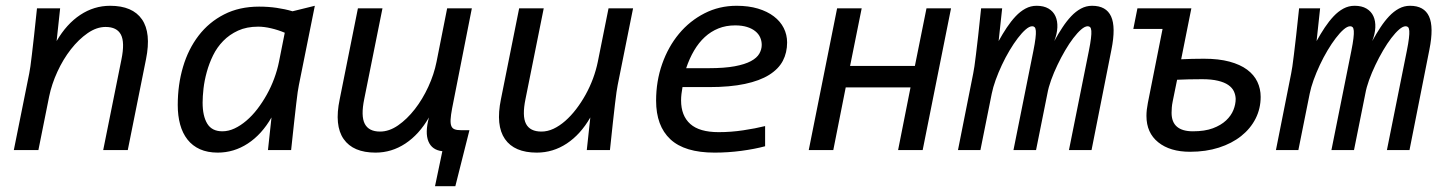

<svg xmlns="http://www.w3.org/2000/svg" viewBox="-20 -519 4988 664"><path d="M81.1 -265.1Q83 -274.4 85.2 -289.6Q87.4 -304.7 90.3 -330.3Q93.3 -356 97.7 -394.8Q102.1 -433.6 107.9 -490.2H188L175.8 -377Q210 -436 257.6 -467.5Q305.2 -499 360.8 -499Q438.5 -499 470.9 -452.1Q503.4 -405.3 484.9 -314L421.9 0H336.9L399.9 -313Q412.1 -372.6 398.2 -399.2Q384.3 -425.8 345.2 -425.8Q314 -425.8 283 -404.3Q252 -382.8 225.1 -348.4Q198.2 -314 178.5 -271Q158.7 -228 149.9 -185.1L112.8 0H27.8Z M876 -496.1Q907.7 -496.1 936.5 -491.9Q965.3 -487.8 991.7 -480L1068.8 -499L1013.7 -225.1Q1011.7 -215.8 1009.5 -200.7Q1007.3 -185.5 1004.4 -159.9Q1001.5 -134.3 997.1 -95.5Q992.7 -56.6 986.8 0H906.7L918.9 -112.8Q885.3 -54.2 837.2 -22.7Q789.1 8.8 732.9 8.8Q697.8 8.8 671.6 -2.9Q645.5 -14.6 628.4 -36.4Q611.3 -58.1 603 -88.4Q594.7 -118.7 594.7 -155.8Q594.7 -226.1 613 -287.8Q631.3 -349.6 667 -396Q702.6 -442.4 755.1 -469.2Q807.6 -496.1 876 -496.1ZM680.7 -164.1Q680.7 -117.7 696.8 -91.3Q712.9 -64.9 749 -64.9Q770 -64.9 791 -74.7Q812 -84.5 832 -101.6Q852.1 -118.7 869.9 -141.8Q887.7 -165 902.6 -191.7Q917.5 -218.3 928.2 -247.3Q939 -276.4 944.8 -305.2L964.8 -405.8Q941.9 -415.5 917.7 -421.1Q893.6 -426.8 873 -426.8Q833 -426.8 803.2 -413.1Q773.4 -399.4 752 -377.4Q730.5 -355.5 716.8 -327.4Q703.1 -299.3 695.1 -270Q687 -240.7 683.8 -212.9Q680.7 -185.1 680.7 -164.1Z M1603.5 -68.8 1554.7 125H1484.4L1509.8 3.9Q1474.1 0 1461.7 -29.8Q1449.2 -59.6 1463.4 -112.8Q1429.7 -54.2 1382.1 -22.7Q1334.5 8.8 1278.8 8.8Q1201.2 8.8 1168.5 -38.1Q1135.7 -85 1154.8 -175.8L1217.8 -490.2H1302.7L1239.7 -176.8Q1227.5 -117.7 1241.5 -90.8Q1255.4 -64 1294.4 -64Q1325.7 -64 1356.7 -85.4Q1387.7 -106.9 1414.6 -141.4Q1441.4 -175.8 1461.2 -218.8Q1481 -261.7 1489.7 -305.2L1526.4 -490.2H1611.8L1543.5 -144Q1539.1 -120.6 1538.3 -105.7Q1537.6 -90.8 1541 -82.8Q1544.4 -74.7 1552.5 -71.8Q1560.5 -68.8 1573.7 -68.8Z M2116.2 -225.1Q2114.3 -215.8 2112.1 -200.7Q2109.9 -185.5 2106.9 -159.9Q2104 -134.3 2099.6 -95.5Q2095.2 -56.6 2089.4 0H2009.3L2021.5 -112.8Q1987.8 -54.2 1940.2 -22.7Q1892.6 8.8 1836.4 8.8Q1758.8 8.8 1726.3 -38.1Q1693.8 -85 1712.4 -175.8L1775.4 -490.2H1860.4L1797.4 -176.8Q1785.2 -117.7 1799.1 -90.8Q1813 -64 1852.5 -64Q1873.5 -64 1894.3 -73.7Q1915 -83.5 1934.8 -100.8Q1954.6 -118.2 1972.4 -141.4Q1990.2 -164.6 2005.1 -191.4Q2020 -218.3 2030.8 -247.3Q2041.5 -276.4 2047.4 -305.2L2084.5 -490.2H2169.4Z M2340.3 -217.8Q2337.9 -205.1 2336.7 -193.8Q2335.4 -182.6 2335.4 -171.9Q2335.4 -118.7 2367.2 -90.3Q2398.9 -62 2465.3 -62Q2508.3 -62 2550.5 -68.4Q2592.8 -74.7 2626 -83V-13.2Q2589.4 -3.4 2543.7 2.7Q2498 8.8 2451.2 8.8Q2347.7 8.8 2298.3 -37.4Q2249 -83.5 2249 -170.9Q2249 -238.3 2270 -297.9Q2291 -357.4 2328.1 -402.1Q2365.2 -446.8 2416.3 -472.9Q2467.3 -499 2527.3 -499Q2568.8 -499 2601.3 -489.3Q2633.8 -479.5 2656.2 -462.4Q2678.7 -445.3 2690.4 -422.1Q2702.1 -398.9 2702.1 -372.1Q2702.1 -336.9 2687.3 -308.6Q2672.4 -280.3 2639.9 -260Q2607.4 -239.7 2556.2 -228.8Q2504.9 -217.8 2432.1 -217.8ZM2431.2 -283.2Q2485.4 -283.2 2520.8 -289.8Q2556.2 -296.4 2576.9 -307.6Q2597.7 -318.8 2606 -333.5Q2614.3 -348.1 2614.3 -363.8Q2614.3 -377.4 2608.9 -389.6Q2603.5 -401.9 2592 -411.1Q2580.6 -420.4 2563.2 -425.8Q2545.9 -431.2 2522.5 -431.2Q2490.7 -431.2 2464.6 -420.7Q2438.5 -410.2 2417.5 -390.9Q2396.5 -371.6 2380.4 -344.2Q2364.3 -316.9 2353 -283.2Z M3170.9 0H3085.9L3128.9 -216.8H2904.8L2861.8 0H2776.9L2875 -490.2H2960L2919.9 -291H3144L3184.1 -490.2H3269Z M3676.8 0 3745.6 -342.8Q3751 -369.6 3752.9 -386.2Q3754.9 -402.8 3754.2 -412.1Q3753.4 -421.4 3750.2 -424.8Q3747.1 -428.2 3741.7 -428.2Q3731.9 -428.2 3719 -417Q3706.1 -405.8 3691.9 -387.2Q3677.7 -368.7 3663.6 -344.5Q3649.4 -320.3 3637 -294.2Q3624.5 -268.1 3615.2 -242.4Q3606 -216.8 3602.1 -194.8L3563 0H3484.9L3553.7 -342.8Q3559.1 -369.6 3561 -386.2Q3563 -402.8 3562.3 -412.1Q3561.5 -421.4 3558.3 -424.8Q3555.2 -428.2 3549.8 -428.2Q3540 -428.2 3527.1 -417Q3514.2 -405.8 3500 -387.2Q3485.8 -368.7 3471.4 -344.5Q3457 -320.3 3444.8 -294.2Q3432.6 -268.1 3423.3 -242.4Q3414.1 -216.8 3409.7 -194.8L3370.6 0H3293L3345.7 -265.1Q3347.7 -274.4 3349.9 -289.6Q3352.1 -304.7 3355.2 -330.3Q3358.4 -356 3362.8 -394.8Q3367.2 -433.6 3373 -490.2H3445.8L3433.6 -377Q3447.3 -401.9 3461.9 -423.8Q3476.6 -445.8 3492.4 -462.6Q3508.3 -479.5 3526.4 -489.3Q3544.4 -499 3564.9 -499Q3589.8 -499 3606.2 -489.3Q3622.6 -479.5 3630.1 -462.9Q3637.7 -446.3 3636.7 -424.1Q3635.7 -401.9 3626 -377Q3639.6 -401.9 3654.1 -423.8Q3668.5 -445.8 3684.3 -462.6Q3700.2 -479.5 3718.3 -489.3Q3736.3 -499 3756.8 -499Q3805.7 -499 3822.5 -462.2Q3839.4 -425.3 3823.7 -347.2L3754.9 0Z M4253.4 -177.2Q4252.9 -190.9 4247.1 -203.4Q4241.2 -215.8 4227.8 -225.1Q4214.4 -234.4 4192.1 -239.7Q4169.9 -245.1 4137.7 -245.1Q4113.3 -245.1 4091.6 -244.6Q4069.8 -244.1 4050.8 -243.2L4035.6 -168.5Q4033.2 -156.7 4032.5 -147.5Q4031.7 -138.2 4031.7 -128.9Q4031.7 -96.7 4050.3 -80.8Q4068.8 -64.9 4105.5 -64.9Q4146.5 -64.9 4174.6 -75.4Q4202.6 -85.9 4220.2 -102.5Q4237.8 -119.1 4245.6 -138.7Q4253.4 -158.2 4253.4 -177.2ZM4064.9 -314Q4084 -314.9 4102.5 -315.4Q4121.1 -315.9 4143.6 -315.9Q4194.8 -315.9 4231.9 -305.9Q4269 -295.9 4293 -278.1Q4316.9 -260.3 4328.4 -236.1Q4339.8 -211.9 4339.8 -184.1Q4339.8 -143.6 4322.3 -108.9Q4304.7 -74.2 4272.5 -48.6Q4240.2 -22.9 4195.3 -8.5Q4150.4 5.9 4095.7 5.9Q4026.4 5.9 3985.6 -26.9Q3944.8 -59.6 3944.8 -118.2Q3944.8 -128.4 3946 -139.6Q3947.3 -150.9 3949.7 -163.1L4000.5 -418.9H3899.4L3913.6 -490.2H4100.1Z M4776.4 0 4845.2 -342.8Q4850.6 -369.6 4852.5 -386.2Q4854.5 -402.8 4853.8 -412.1Q4853 -421.4 4849.9 -424.8Q4846.7 -428.2 4841.3 -428.2Q4831.5 -428.2 4818.6 -417Q4805.7 -405.8 4791.5 -387.2Q4777.3 -368.7 4763.2 -344.5Q4749 -320.3 4736.6 -294.2Q4724.1 -268.1 4714.8 -242.4Q4705.6 -216.8 4701.7 -194.8L4662.6 0H4584.5L4653.3 -342.8Q4658.7 -369.6 4660.6 -386.2Q4662.6 -402.8 4661.9 -412.1Q4661.1 -421.4 4658 -424.8Q4654.8 -428.2 4649.4 -428.2Q4639.6 -428.2 4626.7 -417Q4613.8 -405.8 4599.6 -387.2Q4585.4 -368.7 4571 -344.5Q4556.6 -320.3 4544.4 -294.2Q4532.2 -268.1 4522.9 -242.4Q4513.7 -216.8 4509.3 -194.8L4470.2 0H4392.6L4445.3 -265.1Q4447.3 -274.4 4449.5 -289.6Q4451.7 -304.7 4454.8 -330.3Q4458 -356 4462.4 -394.8Q4466.8 -433.6 4472.7 -490.2H4545.4L4533.2 -377Q4546.9 -401.9 4561.5 -423.8Q4576.2 -445.8 4592 -462.6Q4607.9 -479.5 4626 -489.3Q4644 -499 4664.6 -499Q4689.5 -499 4705.8 -489.3Q4722.2 -479.5 4729.7 -462.9Q4737.3 -446.3 4736.3 -424.1Q4735.4 -401.9 4725.6 -377Q4739.3 -401.9 4753.7 -423.8Q4768.1 -445.8 4783.9 -462.6Q4799.8 -479.5 4817.9 -489.3Q4835.9 -499 4856.4 -499Q4905.3 -499 4922.1 -462.2Q4939 -425.3 4923.3 -347.2L4854.5 0Z"/></svg>

Font: Code New Roman
Style: Italic
Weight: 400
Italic angle: -11°
Monospace: yes
Designer: Sam Radian
Foundry: Code New Roman
Version: Version 1.508 October 19, 2014